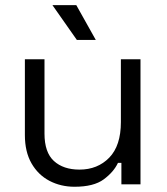

<svg xmlns="http://www.w3.org/2000/svg" viewBox="-20 -720 652 750"><path d="M271 9.5Q217.5 9.5 173.2 -13.6Q129 -36.8 103.1 -81.9Q77.2 -127 77.2 -192.5V-488.5H153.8V-198Q153.8 -124.8 190.6 -91.1Q227.5 -57.5 290.5 -57.5Q361.2 -57.5 406.8 -104.2Q452.2 -151 452.2 -243.2V-488.5H528.8V0H454.2V-83.8H440.8Q424.2 -48.2 385.2 -19.4Q346.2 9.5 271 9.5ZM354.2 -564H280.2L184.8 -700H278Z"/></svg>

Font: Space Grotesk Variable Light
Style: Regular
Weight: 300
Designer: Florian Karsten
Foundry: Florian Karsten
Version: Version 2.000